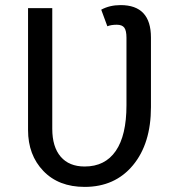

<svg xmlns="http://www.w3.org/2000/svg" viewBox="-20 -721 687 753"><path d="M453 -701Q572 -701 572 -574V-301Q572 -158 501.5 -73Q431 12 312 12Q210 12 150 -50.5Q90 -113 90 -211V-689H185V-216Q185 -145 218 -106.5Q251 -68 312 -68Q392 -68 434 -129Q476 -190 476 -308V-573Q476 -601 467.5 -612.5Q459 -624 438 -624Q416 -624 401 -618L377 -683Q410 -701 453 -701Z"/></svg>

Font: Fira Sans
Style: Regular
Weight: 400
Designer: Carrois Corporate & Edenspiekermann AG
Foundry: Carrois Corporate GbR & Edenspiekermann AG
Version: Version 4.106;PS 004.106;hotconv 1.0.70;makeotf.lib2.5.58329